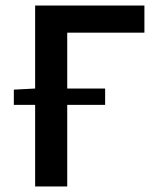

<svg xmlns="http://www.w3.org/2000/svg" viewBox="-20 -674 574 694"><path d="M30 -295V-350L107 -354V-654H502V-556H223V-354H360V-295H223V0H107V-295Z"/></svg>

Font: Processing Sans Pro Semibold
Style: Regular
Weight: 600
Designer: Paul D. Hunt
Foundry: Adobe Systems Incorporated
Version: Version 2.020;PS 2.000;hotconv 1.0.86;makeotf.lib2.5.63406